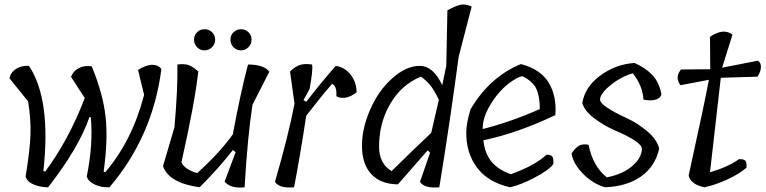

<svg xmlns="http://www.w3.org/2000/svg" viewBox="-20 -833 3405 854"><path d="M441 -70 448 -67Q567 -205 621 -411L594 -522Q663 -565 698 -527Q660 -227 467 0Q432 2 402 -12Q372 -26 366 -48Q395 -192 384 -311L378 -313Q332 -177 194 0Q159 0 129.5 -12.5Q100 -25 94 -48Q113 -164 115.5 -233Q118 -302 105 -382L22 -485Q28 -512 52 -527Q76 -542 109 -540Q208 -391 173 -72L181 -70Q286 -211 357 -397L296 -491Q305 -517 330.5 -530Q356 -543 388 -538Q438 -417 449.5 -314.5Q461 -212 441 -70Z M1016 -236V-238Q1049 -416 1083 -546Q1154 -546 1178 -514L1103 -367Q1081 -224 1068 0Q1007 7 979 -25L1028 -156L1016 -166Q956 -88 868 0Q731 -19 705 -94L756 -267Q771 -437 769 -546Q800 -550 819 -543.5Q838 -537 862 -515Q846 -373 787 -111Q800 -80 857 -63Q957 -153 1016 -236ZM937 -656.5Q937 -637 923 -623Q909 -609 889.5 -609Q870 -609 856.5 -623Q843 -637 843 -656.5Q843 -676 856.5 -689.5Q870 -703 890 -703Q910 -703 923.5 -689.5Q937 -676 937 -656.5ZM1099 -656.5Q1099 -637 1085 -623Q1071 -609 1051.5 -609Q1032 -609 1018.5 -623Q1005 -637 1005 -656.5Q1005 -676 1018.5 -689.5Q1032 -703 1052 -703Q1072 -703 1085.5 -689.5Q1099 -676 1099 -656.5Z M1330 -388 1342 -380Q1397 -452 1473 -540Q1514 -534 1540 -500.5Q1566 -467 1566 -422Q1515 -384 1476 -405Q1479 -451 1457 -460Q1408 -404 1342 -318Q1315 -140 1288 0Q1223 6 1203 -24Q1263 -231 1290 -372L1270 -515Q1292 -537 1314 -544Q1336 -551 1368 -546Q1373 -522 1357 -437Z M1882 -164 1750 -13Q1673 -14 1632 -58Q1591 -102 1590 -180.5Q1589 -259 1626 -344.5Q1663 -430 1725 -485Q1787 -540 1847 -540Q1907 -540 1947 -454Q1959 -510 1965 -540L1970 -787Q2008 -808 2029.5 -812Q2051 -816 2078 -804L2020 -580Q1981 -287 1934 0Q1868 6 1848 -24L1893 -154ZM1666 -181Q1666 -105 1722 -72Q1813 -162 1898 -242L1932 -389Q1910 -435 1891.5 -456.5Q1873 -478 1852 -492Q1766 -457 1716 -371.5Q1666 -286 1666 -181Z M2297 -548Q2385 -525 2421 -464.5Q2457 -404 2450 -321Q2282 -241 2130 -209Q2136 -153 2164 -116.5Q2192 -80 2252 -58Q2360 -97 2411 -145Q2431 -145 2437 -136Q2443 -127 2441 -103Q2421 -76 2358 -43Q2295 -10 2249 0Q2150 -22 2101 -88.5Q2052 -155 2054 -248Q2055 -288 2073 -347Q2159 -492 2297 -548ZM2127 -267V-259Q2253 -291 2381 -348Q2381 -405 2365.5 -438Q2350 -471 2304 -494L2290 -491Q2224 -459 2176.5 -391Q2129 -323 2127 -267Z M2835 -171Q2835 -202 2713 -254Q2667 -274 2623.5 -306.5Q2580 -339 2570 -375Q2582 -447 2650 -497Q2718 -547 2802 -553Q2850 -532 2880.5 -500.5Q2911 -469 2922 -414Q2919 -398 2898.5 -390.5Q2878 -383 2842 -390Q2839 -450 2795 -507Q2742 -492 2695.5 -454Q2649 -416 2649 -390Q2649 -362 2769 -307Q2815 -286 2858.5 -249.5Q2902 -213 2912 -172Q2895 -94 2832.5 -49Q2770 -4 2671 0Q2616 -16 2572.5 -61Q2529 -106 2522 -150Q2540 -177 2556.5 -185.5Q2573 -194 2598 -189Q2616 -95 2679 -44Q2753 -59 2794 -96Q2835 -133 2835 -171Z M3349 -492 3186 -487Q3179 -420 3162.5 -280.5Q3146 -141 3138 -67Q3216 -89 3267 -125Q3290 -126 3296 -117Q3302 -108 3300 -87Q3268 -59 3214.5 -34.5Q3161 -10 3113 0Q3052 -13 3043 -52Q3116 -384 3133 -478L3007 -454Q2980 -488 3009 -524L3139 -525L3138 -669Q3197 -710 3238 -679L3192 -532L3351 -563Q3365 -555 3364.5 -534.5Q3364 -514 3349 -492Z"/></svg>

Font: Tillana
Style: Regular
Weight: 400
Designer: Lipi Raval (Devanagari, Latin), Jonny Pinhorn (Latin)
Foundry: Indian Type Foundry
Version: Version 2.003;PS 1.0;hotconv 1.0.79;makeotf.lib2.5.61930; tt